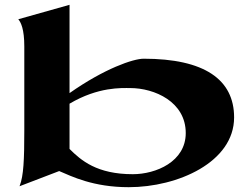

<svg xmlns="http://www.w3.org/2000/svg" viewBox="-20 -764 1048 798"><path d="M61 10 64 9 226 -53C278 -31 367 14 515 14C719 14 953 -90 953 -276C953 -434 829 -520 577 -520C534 -520 414 -479 269 -377V-744L56 -684C67 -671 81 -643 81 -571V-222C81 -99 78 -34 62 8C62 8 61 9 61 10ZM269 -145V-333C389 -404 486 -398 521 -398C622 -398 752 -341 752 -211C752 -92 628 -40 532 -40C383 -40 317 -97 269 -145Z"/></svg>

Font: Coconat
Style: Bold
Weight: 900
Width: 8
Designer: Sara Lavazza
Foundry: Collletttivo
Version: Version 1.000;Glyphs 3.2 (3217)